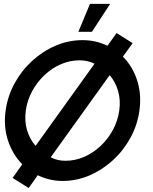

<svg xmlns="http://www.w3.org/2000/svg" viewBox="-20 -920 790 990"><path d="M128 49.5 45 -2.5 95 -73Q45.5 -122.5 21.5 -194.5Q-2.5 -266.5 9 -350Q19.5 -425 55.5 -490.8Q91.5 -556.5 146.2 -606.5Q201 -656.5 267.5 -684.8Q334 -713 405 -713Q441 -713 473.2 -705.5Q505.5 -698 534 -684L581 -749.5L664 -697.5L613.5 -628Q663.5 -578.5 687 -506.2Q710.5 -434 699 -350Q688.5 -275 652.5 -209.2Q616.5 -143.5 561.8 -93.5Q507 -43.5 440.8 -15.2Q374.5 13 303 13Q267.5 13 235.5 5.2Q203.5 -2.5 174.5 -16.5ZM163.5 -168 467.5 -591.5Q432 -609 390.5 -609Q340.5 -609 293.8 -588.8Q247 -568.5 209 -532.5Q171 -496.5 145.8 -449.8Q120.5 -403 113 -350Q105.5 -296 119.5 -248.8Q133.5 -201.5 163.5 -168ZM317.5 -91Q367.5 -91 414 -111.2Q460.5 -131.5 498.8 -167.5Q537 -203.5 562.2 -250.2Q587.5 -297 595 -350Q602.5 -404 588.8 -451.2Q575 -498.5 545.5 -532.5L241.5 -109Q275.5 -91 317.5 -91ZM384 -756 444 -900H548L454 -756Z"/></svg>

Font: Urbanist SemiBold
Style: Italic
Weight: 600
Italic angle: -8°
Designer: Corey Hu
Foundry: Corey Hu
Version: Version 1.321; ttfautohint (v1.8.4.7-5d5b)